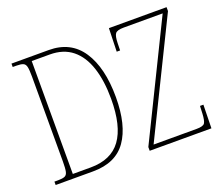

<svg xmlns="http://www.w3.org/2000/svg" viewBox="-118 -888 1228 1061"><g transform="rotate(-20 496.0 -357.0)"><path d="M40 0V-20H62Q88 -20 101 -25.5Q114 -31 118 -50Q122 -69 122 -109V-608Q122 -647 118 -665Q114 -683 101 -688.5Q88 -694 62 -694H40V-714H259Q388 -714 453.5 -615Q519 -516 519 -343Q519 -178 456.5 -89Q394 0 260 0ZM255 -25Q376 -25 433.5 -104Q491 -183 491 -343Q491 -449 465.5 -527Q440 -605 388 -647Q336 -689 256 -689H150V-25ZM593 0V-22L920 -689H691Q652 -689 641.5 -675Q631 -661 630 -620L629 -577H609L613 -714H952V-691L625 -25H878Q917 -25 926 -39Q935 -53 937 -93L939 -138H959L956 0Z"/></g></svg>

Font: Noto Serif Condensed Thin
Style: Regular
Weight: 100
Width: 3
Designer: Monotype Design Team
Foundry: Monotype Imaging Inc.
Version: Version 2.013; ttfautohint (v1.8.4.7-5d5b)